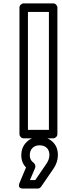

<svg xmlns="http://www.w3.org/2000/svg" viewBox="-20 -787 361 1127"><path d="M94.2 0V-742.2Q94.2 -752.9 102.1 -760Q109.9 -767.1 119.1 -767.1H292Q302.7 -767.1 309.8 -759.3Q316.9 -751.5 316.9 -742.2V0Q316.9 10.7 309.1 17.8Q301.3 24.9 292 24.9H119.1Q108.4 24.9 101.3 17.1Q94.2 9.3 94.2 0ZM95.2 285.2 132.8 195.8Q105 168 105 124Q105 77.6 136 46.9Q167 16.1 212.9 16.1Q257.3 16.1 288.6 45.2Q319.8 74.2 319.8 123Q319.8 165.5 293.9 203.1L221.2 309.1Q213.4 319.8 200.2 319.8H118.2Q117.2 319.8 116 319.8Q114.7 319.8 110.8 319.6Q106.9 319.3 103.8 318.4Q100.6 317.4 97.2 314.9Q93.8 312.5 92.3 309.1Q90.8 305.7 91.3 299.3Q91.8 293 95.2 285.2ZM144 -24.9H267.1V-716.8H144ZM154.8 124Q154.8 152.8 176.8 168Q183.6 173.3 186.5 181.9Q189.5 190.4 186 199.2L155.8 270H187L252 174.8Q270 148.9 270 123Q270 95.7 254.2 80.8Q238.3 65.9 212.9 65.9Q186.5 65.9 170.7 81.5Q154.8 97.2 154.8 124Z"/></svg>

Font: Trueno Bold Outline
Style: Regular
Weight: 700
Width: 6
Designer: Julieta Ulanovsky
Foundry: Julieta Ulanovsky
Version: Version 3.001b | FøM Fix